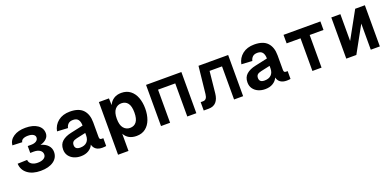

<svg xmlns="http://www.w3.org/2000/svg" viewBox="-0 -1373 4801 2349"><g transform="rotate(-20 2400.0 -199.0)"><path d="M302 12Q196 12 132 -36.5Q68 -85 64 -167L189 -171Q191 -136 221.5 -115Q252 -94 300 -94Q350 -94 379.5 -112.5Q409 -131 409 -163Q409 -198 379 -218.5Q349 -239 298 -239L254 -238V-328H298Q341 -328 366 -345Q391 -362 391 -391Q391 -416 366 -431Q341 -446 299 -446Q258 -446 233.5 -432.5Q209 -419 207 -395L80 -400Q87 -468 147 -508Q207 -548 302 -548Q400 -548 458 -508Q516 -468 516 -400Q516 -360 486.5 -330.5Q457 -301 406 -288Q465 -273 498.5 -237Q532 -201 532 -151Q532 -76 470 -32Q408 12 302 12Z M824 12Q775 12 734.5 -6Q694 -24 670 -58Q646 -92 646 -139Q646 -207 689.5 -245Q733 -283 809 -299L970 -334Q970 -384 949.5 -411.5Q929 -439 883 -439Q842 -439 820.5 -418.5Q799 -398 792 -366L652 -374Q667 -453 727.5 -500.5Q788 -548 881 -548Q997 -548 1051.5 -489.5Q1106 -431 1106 -326V-137Q1106 -117 1113 -109.5Q1120 -102 1134 -102H1156V0Q1150 1 1136 2.5Q1122 4 1107 4Q1007 4 985 -80Q968 -39 926 -13.5Q884 12 824 12ZM852 -90Q909 -90 939.5 -120.5Q970 -151 970 -206V-238L851 -212Q815 -204 800 -189Q785 -174 785 -146Q785 -90 852 -90Z M1256 150V-536H1387L1390 -448Q1412 -496 1452.5 -522Q1493 -548 1550 -548Q1620 -548 1667.5 -511Q1715 -474 1738.5 -410.5Q1762 -347 1762 -268Q1762 -189 1738.5 -125.5Q1715 -62 1667.5 -25Q1620 12 1550 12Q1439 12 1392 -74V150ZM1508 -108Q1562 -108 1591.5 -147Q1621 -186 1621 -268Q1621 -350 1591.5 -389Q1562 -428 1508 -428Q1457 -428 1424.5 -389Q1392 -350 1392 -268Q1392 -186 1424.5 -147Q1457 -108 1508 -108Z M1870 0V-536H2330V0H2212V-431H1988V0Z M2426 0V-109H2457Q2508 -109 2515 -181L2553 -536H2939V0H2821V-431H2659L2630 -149Q2623 -78 2588.5 -39Q2554 0 2491 0Z M3224 12Q3175 12 3134.5 -6Q3094 -24 3070 -58Q3046 -92 3046 -139Q3046 -207 3089.5 -245Q3133 -283 3209 -299L3370 -334Q3370 -384 3349.5 -411.5Q3329 -439 3283 -439Q3242 -439 3220.5 -418.5Q3199 -398 3192 -366L3052 -374Q3067 -453 3127.5 -500.5Q3188 -548 3281 -548Q3397 -548 3451.5 -489.5Q3506 -431 3506 -326V-137Q3506 -117 3513 -109.5Q3520 -102 3534 -102H3556V0Q3550 1 3536 2.5Q3522 4 3507 4Q3407 4 3385 -80Q3368 -39 3326 -13.5Q3284 12 3224 12ZM3252 -90Q3309 -90 3339.5 -120.5Q3370 -151 3370 -206V-238L3251 -212Q3215 -204 3200 -189Q3185 -174 3185 -146Q3185 -90 3252 -90Z M3841 0V-425H3660V-536H4140V-425H3960V0Z M4282 0V-536H4400V-187L4593 -536H4719V0H4601V-340L4413 0Z"/></g></svg>

Font: Geist Mono
Style: Bold
Weight: 700
Monospace: yes
Designer: Basement.studio, Andrés Briganti, Mateo Zaragoza
Foundry: Basement.studio, Vercel, Andrés Briganti, Guido Ferreyra, Mateo Zaragoza
Version: Version 1.500; ttfautohint (v1.8.4.7-5d5b)